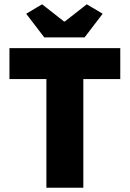

<svg xmlns="http://www.w3.org/2000/svg" viewBox="-20 -874 604 894"><path d="M196 0H368V-506H540V-650H24V-506H196ZM186 -700H374L458 -810L384 -854L282 -774H278L176 -854L102 -810Z"/></svg>

Font: Source Sans Pro Black
Style: Regular
Weight: 900
Designer: Paul D. Hunt
Foundry: Adobe Systems Incorporated
Version: Version 3.006;hotconv 1.0.111;makeotfexe 2.5.65597